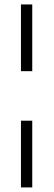

<svg xmlns="http://www.w3.org/2000/svg" viewBox="-20 -713 240 846"><path d="M122.1 -181.2V112.8H72.3V-181.2ZM122.1 -693.4V-399.4H72.3V-693.4Z"/></svg>

Font: LaylaRuqaa
Style: Regular
Weight: 400
Version: Version 2.0